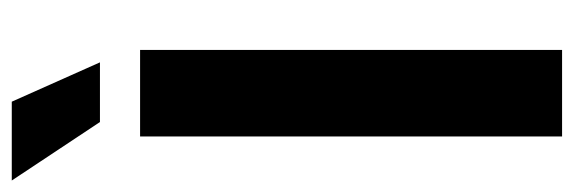

<svg xmlns="http://www.w3.org/2000/svg" viewBox="-359 -640 989 331"><g transform="rotate(-90 135.5 -474.5)"><path d="M214.9 0H65.7V-727.5H214.9ZM-10.2 -948.7H125.7L193.5 -796.7H90.6Z"/></g></svg>

Font: Raveo Variable
Style: Regular
Weight: 400
Designer: Jakub Foglar, Rasmus Andersson (Inter)
Foundry: Jakubfoglar.com
Version: Version 1.000;Glyphs 3.2.3 (3260)